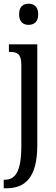

<svg xmlns="http://www.w3.org/2000/svg" viewBox="-23 -775 300 1035"><path d="M131 -641C159 -641 183 -656 183 -698C183 -740 159 -755 131 -755C103 -755 80 -740 80 -698C80 -656 103 -641 131 -641ZM-3 240H10C109 240 178 187 178 8V-536H25V-495H32C67 -495 92 -486 92 -427V10C92 152 59 194 2 194H-3Z"/></svg>

Font: Noto Serif Georgian ExtraCondensed
Style: Regular
Weight: 400
Width: 2
Designer: Monotype Design Team, Akaki Razmadze
Foundry: Google LLC
Version: Version 2.003